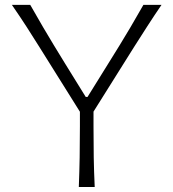

<svg xmlns="http://www.w3.org/2000/svg" viewBox="-20 -752 695 772"><path d="M296.9 0Q299.3 -62 300.3 -119.1Q301.3 -176.3 301.3 -243.7V-302.7L138.7 -562.5Q112.8 -604 87.6 -643.1Q62.5 -682.1 27.8 -732.4H101.6Q131.8 -679.7 153.8 -641.8Q175.8 -604 196.5 -570.3Q217.3 -536.6 242.2 -495.6L324.7 -362.3H332L412.1 -491.2Q439 -534.2 460.4 -569.1Q481.9 -604 504.4 -642.1Q526.9 -680.2 556.6 -732.4H629.4Q600.1 -689.5 572.5 -646.7Q544.9 -604 519 -563L356 -303.2V-243.7Q356 -176.3 356.9 -119.1Q357.9 -62 360.8 0Z"/></svg>

Font: Pinar-DS2-FD Light
Style: Regular
Weight: 300
Designer: Amin Abedi
Version: Version 2.000